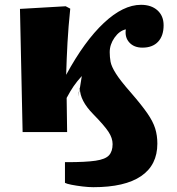

<svg xmlns="http://www.w3.org/2000/svg" viewBox="-20 -549 737 798"><path d="M368 229Q348 229 323 226Q298 223 277.5 219Q257 215 250 211V125H259Q336 125 377 119Q418 113 433 96.5Q448 80 448 50Q448 25 431 -1Q414 -27 367 -75Q312 -131 312 -182V-183Q315 -203 320 -233Q300 -211 286.5 -191.5Q273 -172 257 -142L259 0H74L63 -512L253 -523L272 -513Q264 -436 260.5 -371.5Q257 -307 255 -238Q331 -378 411.5 -453.5Q492 -529 566 -529Q609 -529 634.5 -506Q660 -483 660 -444Q660 -400 637 -375.5Q614 -351 572 -351Q537 -351 517.5 -372.5Q498 -394 503 -427Q476 -421 456 -392.5Q436 -364 436 -332Q436 -312 439.5 -292.5Q443 -273 461.5 -243.5Q480 -214 524 -164Q569 -112 592.5 -78Q616 -44 625 -15Q634 14 634 48Q634 137 566.5 183Q499 229 368 229ZM312 -183Q307 -158 306 -152Q305 -146 305.5 -151Q306 -156 307.5 -165Q309 -174 310.5 -180.5Q312 -187 312 -183Z"/></svg>

Font: Literata 12pt ExtraBold
Style: Regular
Weight: 800
Designer: Latin by Veronika Burian and Jose Scaglione. Greek by Irene Vlachou. Cyrillic by Vera Evstafieva.
Foundry: TypeTogether
Version: Version 3.002